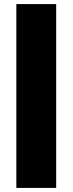

<svg xmlns="http://www.w3.org/2000/svg" viewBox="-20 -720 355 940"><path d="M60 -700H255V200H60Z"/></svg>

Font: Fivo Sans Modern ExtBlk
Style: Regular
Weight: 950
Designer: Alexander Slobzheninov
Foundry: Alexander Slobzheninov
Version: 1.0